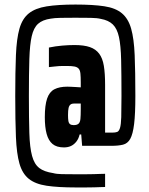

<svg xmlns="http://www.w3.org/2000/svg" viewBox="-20 -716 656 844"><path d="M313 108Q235 108 185 100.5Q135 93 106.5 70Q78 47 65.5 3Q53 -41 50 -113.5Q47 -186 47 -294Q47 -401 50 -473.5Q53 -546 65.5 -590Q78 -634 106.5 -657Q135 -680 185 -688Q235 -696 312 -696Q389 -696 438.5 -688.5Q488 -681 516 -657.5Q544 -634 556.5 -590Q569 -546 572 -474Q575 -402 575 -294Q575 -215 569.5 -170.5Q564 -126 552.5 -105.5Q541 -85 520.5 -80Q500 -75 470 -75H341L337 -125H330Q326 -107 316 -94Q306 -81 292.5 -74.5Q279 -68 261 -68Q229 -68 211 -83Q193 -98 185 -127.5Q177 -157 177 -201Q177 -253 187 -282.5Q197 -312 219 -323.5Q241 -335 276 -335Q284 -335 292.5 -334.5Q301 -334 311.5 -333.5Q322 -333 335 -332V-354Q335 -378 333.5 -392.5Q332 -407 326 -414Q320 -421 308 -423.5Q296 -426 274 -426Q267 -426 258 -426Q249 -426 239.5 -425.5Q230 -425 218.5 -423.5Q207 -422 195 -421V-507Q224 -513 253 -515.5Q282 -518 307 -518Q349 -518 375 -509Q401 -500 416 -480Q431 -460 436.5 -426.5Q442 -393 442 -343V-133H473Q487 -133 495 -136Q503 -139 507.5 -153.5Q512 -168 513 -201Q514 -234 514 -294Q514 -390 512.5 -453Q511 -516 503 -553Q495 -590 476 -608.5Q457 -627 423 -633Q407 -637 379 -637.5Q351 -638 311 -638Q273 -638 246 -637.5Q219 -637 203 -634Q167 -629 147.5 -611.5Q128 -594 119.5 -557Q111 -520 109 -456Q107 -392 107 -294Q107 -195 109 -131Q111 -67 121 -30.5Q131 6 152.5 22.5Q174 39 214 45Q228 49 252 49.5Q276 50 311 50Q336 50 356 50Q376 50 392 49.5Q408 49 420.5 48.5Q433 48 442 48V106Q435 106 423 106.5Q411 107 394.5 107.5Q378 108 357.5 108Q337 108 313 108ZM304 -166Q318 -166 325 -172Q332 -178 333.5 -193Q335 -208 335 -236V-261H306Q296 -261 290 -256.5Q284 -252 281.5 -241.5Q279 -231 279 -210Q279 -195 280.5 -185Q282 -175 287.5 -170.5Q293 -166 304 -166Z"/></svg>

Font: Saira ExtraCondensed ExtraBold
Style: Regular
Weight: 800
Width: 2
Designer: Hector Gatti with collaboration of the Omnibus-Type team
Foundry: Omnibus-Type
Version: Version 1.101